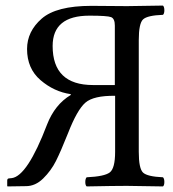

<svg xmlns="http://www.w3.org/2000/svg" viewBox="-20 -667 620 689"><path d="M168.9 -502Q168.9 -361.8 314 -361.8H392.1V-575.2Q392.1 -600.1 378.7 -605.5Q365.2 -610.8 300.8 -610.8Q168.9 -610.8 168.9 -502ZM393.1 -323.2Q315.9 -324.2 286.4 -298.6Q256.8 -272.9 224.1 -189Q198.2 -124 180.7 -89.1Q163.1 -54.2 135 -26.6Q106.9 1 73.2 1L6.8 2L5.9 0V-19Q5.9 -26.9 13.2 -26.9L22 -27.8Q78.1 -34.7 148.9 -220.2Q176.8 -292 233.9 -326.2V-329.1Q173.8 -337.9 125.5 -379.4Q77.1 -420.9 77.1 -491.2Q77.1 -554.2 129.6 -600.1Q182.1 -646 308.1 -646Q326.2 -646 372.6 -645.5Q418.9 -645 436 -645Q464.8 -645 564.9 -647Q569.8 -642.1 569.8 -630.1Q569.8 -618.2 564.9 -613.8Q508.8 -611.8 493.4 -597.4Q478 -583 478 -522.9V-122.1Q478 -62 493.4 -47.6Q508.8 -33.2 564.9 -30.8Q569.8 -25.9 569.8 -13.9Q569.8 -2 564.9 2Q466.8 0 435.1 0Q391.1 0 291 2Q286.1 -2 286.1 -13.9Q286.1 -25.9 291 -30.8Q355 -33.7 374 -48.3Q393.1 -63 393.1 -122.1Z"/></svg>

Font: Linux Libertine Capitals
Style: Small Caps
Weight: 400
Designer: Philipp H. Poll
Foundry: Philipp H. Poll
Version: Version 5.1.3